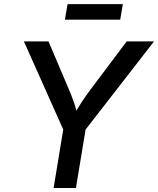

<svg xmlns="http://www.w3.org/2000/svg" viewBox="-20 -933 785 953"><path d="M246.1 0 293.9 -290 98.6 -727.5H220.7L319.3 -495.6Q335.4 -458.5 347.4 -423.6Q359.4 -388.7 369.6 -338.4H334Q360.8 -389.2 384.3 -424.6Q407.7 -460 434.6 -495.6L608.9 -727.5H744.6L404.8 -290L356.9 0ZM589.8 -912.6 576.7 -835.4H302.2L315.4 -912.6Z"/></svg>

Font: Inter 16pt Medium
Style: Italic
Weight: 500
Italic angle: -9.3988°
Version: Version 4.001;git-66647c0bb